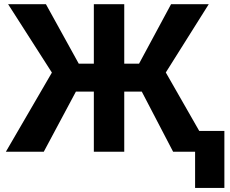

<svg xmlns="http://www.w3.org/2000/svg" viewBox="-20 -731 1109 925"><path d="M814 0H919.9V174.3H1061V-100.1H939.9L778.8 -381.8L985.8 -710.9H804.2L649.9 -424.3H578.6V-710.9H432.1V-424.3H359.4L201.2 -710.9H19L230 -381.3L8.3 0H190.9L345.7 -289.6H432.1V0H578.6V-289.6H663.1Z"/></svg>

Font: Roboto
Style: Bold
Weight: 700
Designer: Google
Version: Version 2.137; 2017